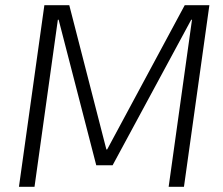

<svg xmlns="http://www.w3.org/2000/svg" viewBox="-20 -720 859 740"><path d="M151 -700H247L390 -144H393L692 -700H787L689 0H630L720 -644H717L414 -83H351L206 -644H203L113 0H53Z"/></svg>

Font: Pathway Extreme 28pt ExtraLight
Style: Italic
Weight: 250
Italic angle: -8°
Designer: Eduardo Rodriguez Tunni
Foundry: Eduardo Rodriguez Tunni
Version: Version 1.001;gftools[0.9.26]